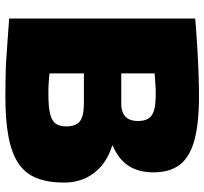

<svg xmlns="http://www.w3.org/2000/svg" viewBox="-43 -707 760 714"><g transform="rotate(90 337.0 -350.0)"><path d="M49 -4V-696Q110 -701 161.5 -704Q213 -707 257 -708.5Q301 -710 338 -710Q441 -710 503 -692.5Q565 -675 593 -638Q621 -601 621 -541Q621 -487 597.5 -449.5Q574 -412 522 -389V-387Q587 -367 623 -320Q659 -273 659 -208Q659 -149 642.5 -107Q626 -65 589 -39.5Q552 -14 490.5 -2Q429 10 339 10Q306 10 281.5 9.5Q257 9 236 8.5Q215 8 191 6Q167 4 133 2Q99 0 49 -4ZM253 -421H367Q387 -421 401.5 -428Q416 -435 423 -449Q430 -463 430 -483Q430 -507 421 -521.5Q412 -536 391.5 -542.5Q371 -549 334 -549Q324 -549 316 -549Q308 -549 302 -548.5Q296 -548 289 -547.5Q282 -547 273 -546.5Q264 -546 253 -545ZM253 -154Q264 -153 275 -152Q286 -151 295.5 -150.5Q305 -150 314 -150Q323 -150 331 -150Q378 -150 404 -156.5Q430 -163 440 -177.5Q450 -192 450 -217Q450 -252 431 -267Q412 -282 364 -282H253Z"/></g></svg>

Font: Georama ExtraCondensed Thin ExtraBold
Style: Regular
Weight: 800
Version: Version 1.001